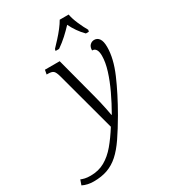

<svg xmlns="http://www.w3.org/2000/svg" viewBox="-384 -878 1083 1229"><g transform="rotate(-30 157.5 -263.0)"><path d="M-64 240Q-110 240 -146 222L-133 185Q-122 190 -105 194Q-88 198 -63 198Q-4 198 42 172Q88 146 127 99.5Q166 53 205 -9L86 -451Q77 -484 65.5 -494Q54 -504 26 -504H16L22 -536H131L210 -236Q217 -210 224.5 -178.5Q232 -147 237.5 -118.5Q243 -90 246 -73H249Q285 -136 315.5 -200.5Q346 -265 364.5 -324.5Q383 -384 383 -431Q383 -492 345 -492Q345 -518 358.5 -531Q372 -544 390 -544Q413 -544 426.5 -524.5Q440 -505 440 -463Q440 -379 395 -274.5Q350 -170 281 -50Q235 29 197 84.5Q159 140 121 174Q83 208 38.5 224Q-6 240 -64 240ZM144 -619Q163 -639 186.5 -664.5Q210 -690 230.5 -716.5Q251 -743 264 -766H330Q336 -732 354.5 -690Q373 -648 390 -619L387 -606H365Q341 -630 322 -657.5Q303 -685 289 -714Q262 -685 232.5 -658Q203 -631 167 -606H141Z"/></g></svg>

Font: Noto Serif SemiCondensed Light
Style: Italic
Weight: 300
Width: 4
Italic angle: -12°
Designer: Monotype Design Team
Foundry: Monotype Imaging Inc.
Version: Version 2.013; ttfautohint (v1.8.4.7-5d5b)